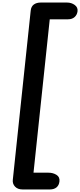

<svg xmlns="http://www.w3.org/2000/svg" viewBox="-20 -1274 629 1507"><path d="M157 213Q119 213 98 190.8Q77 168.5 80.5 137.5L221 -1190.5Q224.5 -1223.5 245.8 -1238.8Q267 -1254 300 -1254H505.5Q540.5 -1254 566.5 -1235Q592.5 -1216 588.5 -1185Q585 -1157.5 565.5 -1140Q546 -1122.5 513.5 -1122.5H370.5L243 81.5H361.5Q396 81.5 423.5 98.5Q451 115.5 446.5 151Q443 180.5 423.5 196.8Q404 213 370.5 213Z"/></svg>

Font: Edu SA Hand Cursive
Style: Regular
Weight: 400
Designer: Tina and Corey Anderson, Eben Sorkin, Mirko Velimirovic
Foundry: Google for Education
Version: Version 2.000